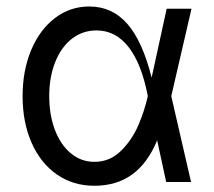

<svg xmlns="http://www.w3.org/2000/svg" viewBox="-20 -573 674 604"><path d="M51.1 -270.6Q51.1 -351.2 78.1 -415.5Q105.1 -479.8 152.9 -516.2Q200.6 -552.6 261 -552.6Q332.7 -552.6 380.5 -498Q428.3 -443.5 457 -328.8L504.3 -545.5H582.4L518.8 -270.6L581 -0.4H502.8L474.4 -131.4Q444.2 -58.9 395.2 -23.8Q346.2 11.4 277 11.4Q209.5 11.4 158.4 -24.5Q107.2 -60.4 79.2 -124.3Q51.1 -188.2 51.1 -270.6ZM445 -270.6Q425.8 -371.4 384.9 -424.4Q344.1 -477.3 283.7 -477.3Q240.1 -477.3 206.3 -451.2Q172.6 -425.1 153.8 -378Q134.9 -331 134.9 -270.6Q134.9 -211.6 152.7 -164.6Q170.5 -117.5 202.8 -90.7Q235.1 -63.9 277 -63.9Q325.3 -63.9 360.1 -98Q394.9 -132.1 415 -178.6Q435 -225.1 445 -270.6Z"/></svg>

Font: Riot Sans
Style: Regular
Weight: 400
Designer: Rasmus Andersson
Foundry: rsms
Version: Version 4.001